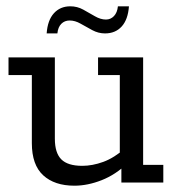

<svg xmlns="http://www.w3.org/2000/svg" viewBox="-20 -579 565 609"><path d="M216 10Q153 10 117 -23Q81 -56 81 -125V-341H7V-397H154V-139Q154 -94 174.5 -73.5Q195 -53 241 -53Q273 -53 307.5 -65.5Q342 -78 380 -111L360 -82V-341H291V-397H434V-56H498V0H365V-58L384 -61Q347 -25 302.5 -7.5Q258 10 216 10ZM313 -473Q292 -473 272.5 -483.5Q253 -494 235.5 -504Q218 -514 201 -514Q185 -514 174.5 -503.5Q164 -493 162 -473H128Q131 -515 151 -537Q171 -559 203 -559Q225 -559 244 -548.5Q263 -538 281 -527.5Q299 -517 316 -517Q331 -517 341.5 -528Q352 -539 354 -559H389Q386 -517 366 -495Q346 -473 313 -473Z"/></svg>

Font: Rokkitt
Style: Regular
Weight: 400
Designer: Vernon Adams
Foundry: Vernon Adams
Version: Version 3.103